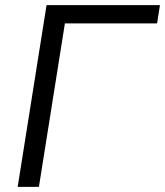

<svg xmlns="http://www.w3.org/2000/svg" viewBox="-20 -725 641 745"><path d="M48.6 0 160.6 -705H600.6L589.5 -634.1H231.8L131 0Z"/></svg>

Font: Nunito Sans 12pt ExtraLight
Style: Italic
Weight: 200
Italic angle: -9°
Designer: Vernon Adams
Foundry: Vernon Adams
Version: Version 3.101;gftools[0.9.27]